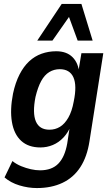

<svg xmlns="http://www.w3.org/2000/svg" viewBox="-20 -764 566 974"><path d="M167 190Q123 190 78.5 176.5Q34 163 3 136L43 53Q63 69 87.5 79Q112 89 136.5 94.5Q161 100 183 100Q243 100 276 66Q309 32 321 -36L335 -128L341 -129Q326 -92 302 -66.5Q278 -41 248 -28.5Q218 -16 185 -16Q124 -16 87.5 -49.5Q51 -83 40.5 -145Q30 -207 46 -289Q58 -345 79 -386Q100 -427 128 -453Q156 -479 191 -491.5Q226 -504 265 -504Q318 -504 348 -474Q378 -444 382 -392H376L393 -494H504L434 -48Q422 31 387.5 84Q353 137 297 163.5Q241 190 167 190ZM231 -106Q260 -106 284 -120.5Q308 -135 326.5 -167Q345 -199 354 -249Q371 -330 352.5 -371.5Q334 -413 283 -413Q254 -413 230 -398.5Q206 -384 189 -353Q172 -322 160 -272Q144 -190 162 -148Q180 -106 231 -106ZM169 -558 293 -744H393L450 -558H374L330 -678L246 -558Z"/></svg>

Font: Nunito Sans 10pt Condensed
Style: Bold Italic
Weight: 700
Width: 3
Italic angle: -9°
Designer: Vernon Adams
Foundry: Vernon Adams
Version: Version 3.101;gftools[0.9.27]